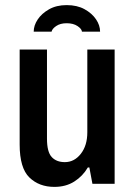

<svg xmlns="http://www.w3.org/2000/svg" viewBox="-20 -720 526 752"><path d="M193 12Q133 12 95 -25Q57 -62 57 -154V-526H164V-177Q164 -125 182.5 -105Q201 -85 234 -85Q271 -85 296.5 -117.5Q322 -150 322 -202V-526H429V0H342L330 -64H324Q304 -30 271 -9Q238 12 193 12ZM112 -596Q112 -620 127.5 -643.5Q143 -667 172 -683.5Q201 -700 241 -700Q282 -700 311 -684Q340 -668 356 -644.5Q372 -621 372 -596H301Q300 -607 283.5 -618Q267 -629 241 -629Q216 -629 200 -618Q184 -607 182 -596Z"/></svg>

Font: Archivo Narrow SemiBold
Style: Regular
Weight: 600
Designer: Hector Gatti
Foundry: Omnibus-Type
Version: Version 3.002